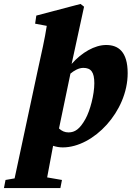

<svg xmlns="http://www.w3.org/2000/svg" viewBox="-80 -731 667 973"><path d="M342 -387C381 -387 398 -366 398 -309C398 -252 377 -171 353 -128C324 -76 299 -60 267 -60C248 -60 233 -67 219 -80L277 -358C295 -373 319 -387 342 -387ZM234 181 159 168C168 118 178 67 189 8C205 13 221 16 238 16C394 16 567 -166 567 -360C567 -470 519 -503 458 -503C400 -503 334 -465 283 -407L346 -697L328 -711L104 -652L98 -611L157 -600C147 -534 131 -465 110 -369L-6 173L-52 181L-60 222H226Z"/></svg>

Font: Source Serif Pro Black
Style: Italic
Weight: 900
Italic angle: -12°
Designer: Frank Grießhammer
Foundry: Adobe Systems Incorporated
Version: Version 3.001;hotconv 1.0.111;makeotfexe 2.5.65597